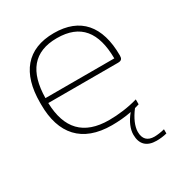

<svg xmlns="http://www.w3.org/2000/svg" viewBox="-164 -621 853 913"><g transform="rotate(-30 262.5 -165.0)"><path d="M483 -260C483 -422 408 -509 264 -509C115 -509 42 -416 42 -256V-244C42 -84 122 9 285 9C321 9 358 6 393 -1C364 34 350 69 350 99C350 151 378 179 432 179C449 179 470 177 489 172V149C471 154 447 157 433 157C395 157 375 137 375 98C375 68 391 31 420 -7C428 -9 436 -12 444 -14V-41C393 -26 335 -19 286 -19C146 -19 79 -93 75 -234H458C478 -234 483 -243 483 -260ZM75 -261C77 -405 137 -481 264 -481C394 -481 452 -405 453 -261Z"/></g></svg>

Font: LT Wave Alt Thin
Style: Regular
Weight: 100
Designer: Daniel Lyons
Version: Version 2.5 (Glyphs App)